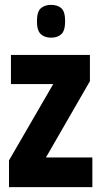

<svg xmlns="http://www.w3.org/2000/svg" viewBox="-20 -770 416 790"><path d="M17 0V-110L199 -424H25V-544H350V-436L169 -122H360V0ZM190 -615Q164 -615 148 -629.5Q132 -644 132 -683Q132 -722 148 -736Q164 -750 190 -750Q217 -750 232.5 -736Q248 -722 248 -683Q248 -644 232.5 -629.5Q217 -615 190 -615Z"/></svg>

Font: Georama Condensed
Style: Bold
Weight: 700
Width: 3
Designer: Jean-Baptiste Levee
Foundry: Production Type
Version: Version 1.000